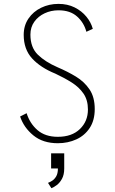

<svg xmlns="http://www.w3.org/2000/svg" viewBox="-20 -726 590 988"><path d="M277.5 11Q201 11 151.8 -29.2Q102.5 -69.5 83.5 -126.5L117 -143.5Q133.5 -90.5 173.2 -56.2Q213 -22 277.5 -22Q350 -22 391.2 -62Q432.5 -102 432.5 -162.5Q432.5 -211 409.8 -244.2Q387 -277.5 349 -301.5Q311 -325.5 265 -347Q188.5 -378 145.2 -425.2Q102 -472.5 102 -546.5Q102 -594.5 126.5 -630.5Q151 -666.5 191.8 -686.2Q232.5 -706 281 -706Q327.5 -706 364 -687.8Q400.5 -669.5 424.5 -640.2Q448.5 -611 457.5 -577.5L424.5 -562.5Q412 -609.5 376.5 -641.2Q341 -673 281 -673Q242.5 -673 209.5 -657.5Q176.5 -642 156.5 -614Q136.5 -586 136.5 -548Q136.5 -482 174.5 -444.8Q212.5 -407.5 277 -379.5Q327.5 -358 370.8 -331.8Q414 -305.5 440.8 -265.8Q467.5 -226 467.5 -165Q467.5 -107 441.8 -67.8Q416 -28.5 372.8 -8.8Q329.5 11 277.5 11ZM243 141V63H310.5V141Q310.5 173 299 194Q287.5 215 272 226.5Q256.5 238 244.5 242.5L227 215Q235 212 247.2 204.8Q259.5 197.5 268.8 182.2Q278 167 278 141Z"/></svg>

Font: Trispace SemiCondensed Thin
Style: Regular
Weight: 100
Width: 4
Designer: Tyler Finck
Foundry: Etcetera Type Company
Version: Version 1.210; ttfautohint (v1.8.3)